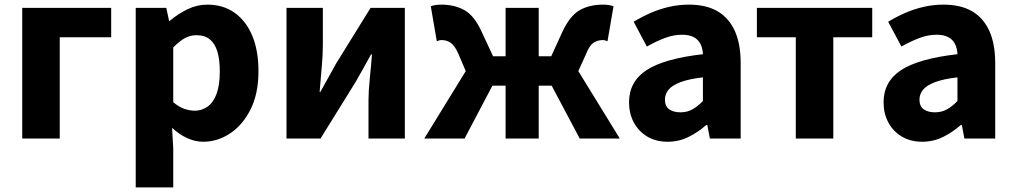

<svg xmlns="http://www.w3.org/2000/svg" viewBox="-20 -598 4384 829"><path d="M76 0V-564H460V-437H238V0Z M566 211V-564H698L710 -508H713Q748 -538 789.5 -558Q831 -578 875 -578Q944 -578 993.5 -542.5Q1043 -507 1069.5 -443Q1096 -379 1096 -291Q1096 -194 1062 -126Q1028 -58 973.5 -22Q919 14 858 14Q822 14 787.5 -2Q753 -18 723 -46L728 44V211ZM821 -120Q851 -120 876 -137.5Q901 -155 915 -192.5Q929 -230 929 -289Q929 -341 918.5 -375.5Q908 -410 886 -428Q864 -446 828 -446Q801 -446 777.5 -433Q754 -420 728 -393V-157Q752 -136 776 -128Q800 -120 821 -120Z M1217 0V-564H1374V-402Q1374 -360 1369 -306.5Q1364 -253 1360 -201H1363Q1377 -227 1396.5 -261Q1416 -295 1429 -320L1580 -564H1728V0H1571V-162Q1571 -204 1576.5 -257.5Q1582 -311 1586 -363H1582Q1568 -338 1549 -303.5Q1530 -269 1516 -245L1364 0Z M1812 0 1991 -291 1959 -366Q1943 -402 1925.5 -413.5Q1908 -425 1887 -425Q1881 -425 1876 -423.5Q1871 -422 1866 -420L1840 -571Q1858 -578 1885 -578Q1944 -578 1986.5 -553.5Q2029 -529 2060 -460L2109 -355H2163V-564H2306V-355H2360L2408 -460Q2440 -529 2482 -553.5Q2524 -578 2584 -578Q2610 -578 2629 -571L2603 -420Q2598 -422 2593 -423.5Q2588 -425 2582 -425Q2561 -425 2543 -413.5Q2525 -402 2511 -366L2477 -291L2656 0H2483L2362 -228H2306V0H2163V-228H2106L1986 0Z M2863 14Q2812 14 2774.5 -8.5Q2737 -31 2716.5 -69.5Q2696 -108 2696 -156Q2696 -246 2772 -295.5Q2848 -345 3015 -364Q3014 -389 3004.5 -408Q2995 -427 2975.5 -437.5Q2956 -448 2925 -448Q2888 -448 2851 -434Q2814 -420 2773 -397L2716 -504Q2752 -526 2790 -542.5Q2828 -559 2869.5 -568.5Q2911 -578 2955 -578Q3028 -578 3077 -550Q3126 -522 3152 -466Q3178 -410 3178 -325V0H3045L3034 -58H3029Q2994 -27 2952.5 -6.5Q2911 14 2863 14ZM2918 -113Q2947 -113 2970 -126Q2993 -139 3015 -162V-264Q2954 -257 2917.5 -243Q2881 -229 2866 -210Q2851 -191 2851 -168Q2851 -139 2869.5 -126Q2888 -113 2918 -113Z M3416 0V-437H3248V-564H3746V-437H3578V0Z M3962 14Q3911 14 3873.5 -8.5Q3836 -31 3815.5 -69.5Q3795 -108 3795 -156Q3795 -246 3871 -295.5Q3947 -345 4114 -364Q4113 -389 4103.5 -408Q4094 -427 4074.5 -437.5Q4055 -448 4024 -448Q3987 -448 3950 -434Q3913 -420 3872 -397L3815 -504Q3851 -526 3889 -542.5Q3927 -559 3968.5 -568.5Q4010 -578 4054 -578Q4127 -578 4176 -550Q4225 -522 4251 -466Q4277 -410 4277 -325V0H4144L4133 -58H4128Q4093 -27 4051.5 -6.5Q4010 14 3962 14ZM4017 -113Q4046 -113 4069 -126Q4092 -139 4114 -162V-264Q4053 -257 4016.5 -243Q3980 -229 3965 -210Q3950 -191 3950 -168Q3950 -139 3968.5 -126Q3987 -113 4017 -113Z"/></svg>

Font: Noto Sans JP ExtraBold
Style: Regular
Weight: 800
Designer: Ryoko NISHIZUKA  (kana, bopomofo & ideographs); Paul D. Hunt (Latin, Greek & Cyrillic); Sandoll Communications , Soo-you
Foundry: Adobe
Version: Version 2.004-H2;hotconv 1.0.118;makeotfexe 2.5.65603